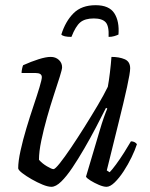

<svg xmlns="http://www.w3.org/2000/svg" viewBox="-20 -719 578 739"><path d="M178 0Q164 0 143.5 -8.5Q123 -17 102 -29Q81 -41 66 -52.5Q51 -64 50 -71Q50 -98 59 -139Q68 -180 81.5 -225Q95 -270 109 -311.5Q123 -353 132 -383Q141 -413 141 -422Q141 -438 117 -438H63Q63 -445 65 -454.5Q67 -464 69 -468Q100 -482 128.5 -491Q157 -500 175 -500Q194 -500 206.5 -488.5Q219 -477 219 -460Q219 -452 210 -423.5Q201 -395 187.5 -354Q174 -313 161 -267Q148 -221 139 -178Q130 -135 130 -104Q142 -90 160.5 -79Q179 -68 186 -68Q192 -68 210 -90.5Q228 -113 253 -150Q278 -187 305 -230Q332 -273 356 -313.5Q380 -354 395 -385Q399 -406 403 -439Q407 -472 409 -500Q439 -500 460 -491Q481 -482 481 -456Q481 -439 469 -384Q457 -329 436.5 -247Q416 -165 391 -63L402 -56Q411 -65 426.5 -86Q442 -107 457.5 -131.5Q473 -156 484 -175Q499 -175 507 -164Q500 -142 486.5 -114Q473 -86 456 -60Q439 -34 421.5 -17Q404 0 390 0Q378 0 360.5 -7.5Q343 -15 328.5 -24Q314 -33 311 -39L363 -214Q372 -245 380 -267.5Q388 -290 393 -301L388 -304Q371 -270 349.5 -229Q328 -188 304.5 -147.5Q281 -107 258.5 -73.5Q236 -40 215.5 -20Q195 0 178 0ZM255 -577Q224 -577 216 -586Q232 -637 263 -668Q294 -699 348 -699Q400 -699 420 -668Q440 -637 436 -586Q430 -583 420 -580Q410 -577 398 -577Q400 -619 386.5 -633.5Q373 -648 341 -648Q307 -648 289 -633Q271 -618 255 -577Z"/></svg>

Font: Texturina Extralight
Style: Italic
Weight: 200
Italic angle: -11°
Designer: Guillermo Torres Carreño
Foundry: Omnibus-Type
Version: Version 1.002; ttfautohint (v1.8.3)